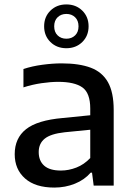

<svg xmlns="http://www.w3.org/2000/svg" viewBox="-20 -839 604 868"><path d="M225.5 9Q140 9 93.2 -32.2Q46.5 -73.5 46.5 -142Q46.5 -214.5 97.8 -255Q149 -295.5 263.5 -305.5L388 -318V-348Q388 -418.5 352.5 -443.8Q317 -469 243 -469Q209.5 -469 168 -463Q126.5 -457 86 -444V-527Q125 -540 171.5 -546.2Q218 -552.5 259 -552.5Q338 -552.5 390 -533Q442 -513.5 468 -467.5Q494 -421.5 494 -341.5V0H403.5L396 -58.5H390Q362 -26 318.5 -8.5Q275 9 225.5 9ZM155 -151.5Q155 -112 179.8 -90Q204.5 -68 255.5 -68Q290.5 -68 325.2 -81.5Q360 -95 388 -124.5V-252.5L272 -241Q209 -234 182 -212Q155 -190 155 -151.5ZM280 -621Q236.5 -621 208 -649Q179.5 -677 179.5 -720Q179.5 -763 208 -791Q236.5 -819 280 -819Q323.5 -819 352 -791Q380.5 -763 380.5 -720Q380.5 -677 352 -649Q323.5 -621 280 -621ZM280 -664Q304 -664 319.5 -679Q335 -694 335 -720Q335 -746 319.5 -761Q304 -776 280 -776Q256 -776 240.5 -761Q225 -746 225 -720Q225 -694 240.5 -679Q256 -664 280 -664Z"/></svg>

Font: Encode Sans SemiExpanded SemiExpanded Medium
Style: Regular
Weight: 500
Width: 6
Designer: Multiple Designers
Foundry: Impallari Type
Version: Version 3.000; ttfautohint (v1.8.3) -l 8 -r 50 -G 200 -x 14 